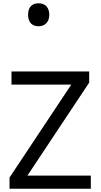

<svg xmlns="http://www.w3.org/2000/svg" viewBox="-20 -1149 612 1169"><path d="M214 -989C254 -989 280 -1015 280 -1059C280 -1102 257 -1129 214 -1129C173 -1129 151 -1103 151 -1059C151 -1014 175 -989 214 -989ZM533 0V-80H147L523 -646V-714H50V-634H414L38 -68V0Z"/></svg>

Font: Noto Sans Tifinagh Agraw Imazighen
Style: Regular
Weight: 400
Designer: JamraPatel
Foundry: JamraPatel LLC
Version: Version 2.006